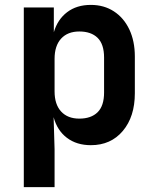

<svg xmlns="http://www.w3.org/2000/svg" viewBox="-20 -580 639 780"><path d="M76.7 180.2V-549.8H198.7V-449.2Q213.9 -501 252.7 -530.5Q291.5 -560.1 349.1 -560.1Q402.3 -560.1 442.6 -533.9Q482.9 -507.8 505.4 -460.4Q527.8 -413.1 527.8 -350.1V-201.2Q527.8 -106 479 -48.1Q430.2 9.8 349.1 9.8Q291.5 9.8 252 -20Q212.4 -49.8 197.8 -104L201.7 25.9V180.2ZM302.2 -98.1Q350.1 -98.1 376.5 -124Q402.8 -149.9 402.8 -204.1V-346.2Q402.8 -400.4 376.5 -426.3Q350.1 -452.1 302.2 -452.1Q254.9 -452.1 228.3 -423.1Q201.7 -394 201.7 -340.8V-209Q201.7 -155.8 228.3 -127Q254.9 -98.1 302.2 -98.1Z"/></svg>

Font: UDEV Gothic 35
Style: Bold
Weight: 700
Version: v2.1.0; ttfautohint (v1.8.4.7-5d5b-dirty) -l 6 -r 45 -G 200 